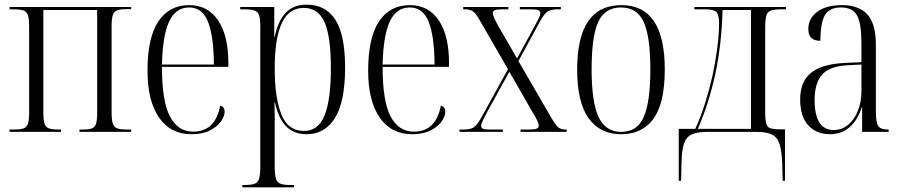

<svg xmlns="http://www.w3.org/2000/svg" viewBox="-20 -566 3873 824"><path d="M21 0V-10H38Q65 -10 79.5 -14.5Q94 -19 99.5 -34Q105 -49 105 -82V-453Q105 -486 99.5 -501.5Q94 -517 79.5 -521.5Q65 -526 38 -526H21V-536H543V-527H526Q499 -527 484.5 -522.5Q470 -518 464.5 -502.5Q459 -487 459 -455V-82Q459 -50 464.5 -34.5Q470 -19 485 -14.5Q500 -10 528 -10H543V0H321V-10H332Q359 -10 373 -14.5Q387 -19 392 -34.5Q397 -50 397 -82V-523H166V-82Q166 -49 171.5 -34Q177 -19 191.5 -14.5Q206 -10 234 -10H242V0Z M802 10Q712 10 662.5 -61.5Q613 -133 613 -263Q613 -404 659.5 -474Q706 -544 792 -544Q872 -544 916 -478.5Q960 -413 960 -296V-279H675Q675 -131 709.5 -66Q744 -1 809 -1Q857 -1 886 -29.5Q915 -58 925 -113Q944 -107 944 -87Q944 -67 928 -44.5Q912 -22 880.5 -6Q849 10 802 10ZM898 -289Q897 -412 872.5 -473Q848 -534 792 -534Q734 -534 706 -474Q678 -414 675 -289Z M1020 238V228H1029Q1058 228 1072.5 222.5Q1087 217 1092 200.5Q1097 184 1097 151V-453Q1097 -485 1092 -500.5Q1087 -516 1072 -521Q1057 -526 1027 -526H1011V-536H1157V-408H1159Q1173 -476 1206 -511Q1239 -546 1296 -546Q1378 -546 1419.5 -481Q1461 -416 1461 -276Q1461 -129 1417.5 -59.5Q1374 10 1296 10Q1240 10 1207 -25Q1174 -60 1160 -127H1158Q1159 -95 1159 -61Q1159 -27 1159 10V150Q1159 183 1164 200Q1169 217 1183.5 222.5Q1198 228 1226 228H1242V238ZM1285 -4Q1346 -4 1373 -71Q1400 -138 1400 -272Q1400 -411 1372.5 -471.5Q1345 -532 1284 -532Q1219 -532 1189 -466Q1159 -400 1159 -272Q1159 -146 1187.5 -75Q1216 -4 1285 -4Z M1749 10Q1659 10 1609.5 -61.5Q1560 -133 1560 -263Q1560 -404 1606.5 -474Q1653 -544 1739 -544Q1819 -544 1863 -478.5Q1907 -413 1907 -296V-279H1622Q1622 -131 1656.5 -66Q1691 -1 1756 -1Q1804 -1 1833 -29.5Q1862 -58 1872 -113Q1891 -107 1891 -87Q1891 -67 1875 -44.5Q1859 -22 1827.5 -6Q1796 10 1749 10ZM1845 -289Q1844 -412 1819.5 -473Q1795 -534 1739 -534Q1681 -534 1653 -474Q1625 -414 1622 -289Z M1952 0V-10H1968Q1998 -10 2012.5 -19Q2027 -28 2046 -62L2160 -269L2040 -477Q2022 -509 2009.5 -517.5Q1997 -526 1974 -526H1968V-536H2162V-526H2137Q2111 -526 2103 -522Q2095 -518 2095 -510Q2095 -502 2101.5 -487.5Q2108 -473 2120 -452L2199 -315L2272 -449Q2284 -471 2291.5 -486Q2299 -501 2299 -510Q2299 -518 2291 -522Q2283 -526 2256 -526H2211V-536H2387V-526H2375Q2346 -526 2331.5 -517.5Q2317 -509 2298 -475L2205 -304L2347 -59Q2365 -28 2376.5 -19Q2388 -10 2408 -10H2412V0H2214V-10H2248Q2275 -10 2283.5 -14Q2292 -18 2292 -27Q2292 -36 2284.5 -51Q2277 -66 2263 -89L2166 -258L2070 -84Q2058 -61 2051.5 -47.5Q2045 -34 2045 -26Q2045 -17 2052.5 -13.5Q2060 -10 2084 -10H2138V0Z M2645 10Q2556 10 2506.5 -58Q2457 -126 2457 -268Q2457 -544 2647 -544Q2833 -544 2833 -268Q2833 -124 2785 -57Q2737 10 2645 10ZM2646 0Q2715 0 2743 -64.5Q2771 -129 2771 -268Q2771 -410 2742.5 -472Q2714 -534 2645 -534Q2576 -534 2547.5 -472Q2519 -410 2519 -268Q2519 -127 2549 -63.5Q2579 0 2646 0Z M2893 210V-13H2964Q2988 -66 3006.5 -125Q3025 -184 3038 -242Q3051 -303 3058.5 -361.5Q3066 -420 3066 -466Q3066 -504 3054 -515Q3042 -526 3006 -526H2960V-536H3353V-526H3328Q3289 -526 3276.5 -513Q3264 -500 3264 -452V-82Q3264 -37 3274 -24Q3284 -11 3322 -11H3349V210H3339L3337 136Q3335 81 3325.5 52Q3316 23 3293 11.5Q3270 0 3228 0H3015Q2973 0 2949.5 10.5Q2926 21 2916 49Q2906 77 2905 130L2903 210ZM2975 -13H3203V-523H3081Q3077 -375 3050 -249.5Q3023 -124 2975 -13Z M3542 10Q3484 10 3449 -28Q3414 -66 3414 -140Q3414 -217 3462 -254.5Q3510 -292 3608 -296L3677 -299V-381Q3677 -464 3658.5 -499Q3640 -534 3589 -534Q3540 -534 3520.5 -501.5Q3501 -469 3501 -391Q3449 -391 3449 -441Q3449 -487 3487.5 -515.5Q3526 -544 3593 -544Q3666 -544 3702.5 -504Q3739 -464 3739 -372V-89Q3739 -39 3749.5 -24.5Q3760 -10 3791 -10H3794V0H3680V-105H3678Q3662 -52 3627 -21Q3592 10 3542 10ZM3558 -8Q3593 -8 3620 -30.5Q3647 -53 3662 -91Q3677 -129 3677 -175V-289L3618 -286Q3539 -282 3507.5 -245Q3476 -208 3476 -137Q3476 -8 3558 -8Z"/></svg>

Font: Noto Serif Display Condensed Light
Style: Regular
Weight: 300
Width: 3
Designer: Monotype Design Team
Foundry: Monotype Imaging Inc.
Version: Version 2.009